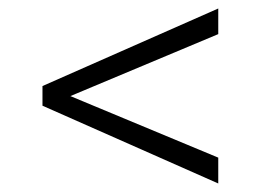

<svg xmlns="http://www.w3.org/2000/svg" viewBox="-20 -549 640 457"><path d="M147.5 -320.3 499.5 -173.8V-112.3L81.1 -297.4V-344.2L499.5 -528.8V-467.8Z"/></svg>

Font: TypoPRO Roboto Mono
Style: Regular
Weight: 300
Designer: Google
Version: Version 2.000986; 2015; ttfautohint (v1.3)